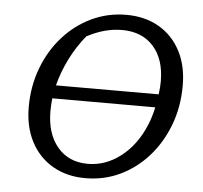

<svg xmlns="http://www.w3.org/2000/svg" viewBox="-49 -709 815 769"><g transform="rotate(5 358.0 -324.0)"><path d="M321 9Q246 9 189.5 -24Q133 -57 102 -116.5Q71 -176 71 -256Q71 -339 98.5 -412Q126 -485 175 -540Q224 -595 289 -626Q354 -657 429 -657Q504 -657 560 -624.5Q616 -592 647 -533Q678 -474 678 -394Q678 -309 650.5 -236Q623 -163 574.5 -108Q526 -53 461.5 -22Q397 9 321 9ZM417 -595Q347 -595 276 -557Q239 -512 212.5 -459Q186 -406 172 -351H585Q589 -380 589 -403Q589 -493 543 -544Q497 -595 417 -595ZM326 -49Q398 -49 459 -96.5Q520 -144 554 -226Q567 -257 576 -298H162Q159 -271 159 -246Q159 -156 204 -102.5Q249 -49 326 -49Z"/></g></svg>

Font: Piazzolla
Style: Italic
Weight: 400
Italic angle: -11.3°
Designer: Juan Pablo del Peral
Foundry: Huerta Tipografica
Version: Version 1.330